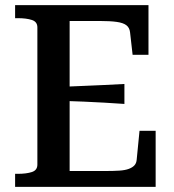

<svg xmlns="http://www.w3.org/2000/svg" viewBox="-20 -730 679 750"><path d="M588 -219V0H39V-51H50Q83 -51 104.5 -58Q126 -65 126 -87V-623Q126 -645 104.5 -652Q83 -659 50 -659H39V-710H560V-516H498L488 -604Q486 -622 473.5 -631.5Q461 -641 435.5 -644.5Q410 -648 371 -648H252V-62H392Q424 -62 446.5 -63.5Q469 -65 483.5 -70.5Q498 -76 505.5 -84.5Q513 -93 514 -107L525 -219ZM224 -391Q267 -393 307.5 -394.5Q348 -396 387.5 -398Q427 -400 466 -402V-324Q427 -327 387.5 -329Q348 -331 307.5 -333Q267 -335 224 -336Z"/></svg>

Font: Roboto Serif 36pt Medium
Style: Regular
Weight: 500
Designer: Greg Gazdowicz
Foundry: Commercial Type
Version: Version 1.008